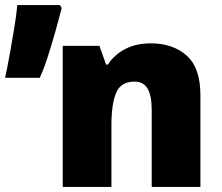

<svg xmlns="http://www.w3.org/2000/svg" viewBox="-20 -733 870 753"><path d="M572 -563Q658 -563 712 -515Q766 -467 766 -360V0H575V-302Q575 -357 559 -385Q543 -413 508 -413Q454 -413 435.5 -369Q417 -325 417 -242V0H226V-553H370L396 -480H403Q429 -519 471.5 -541Q514 -563 572 -563ZM222 -702Q213 -666 199 -616Q185 -566 169 -515.5Q153 -465 136 -428H0Q10 -474 19 -524.5Q28 -575 36 -624Q44 -673 48 -713H215Z"/></svg>

Font: Noto Sans Black
Style: Regular
Weight: 900
Designer: Monotype Design Team
Foundry: Monotype Imaging Inc.
Version: Version 2.007